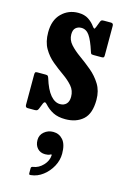

<svg xmlns="http://www.w3.org/2000/svg" viewBox="-131 -595 649 995"><g transform="rotate(15 193.0 -97.0)"><path d="M275 -359Q257.5 -414 240.2 -439Q223 -464 196.5 -464Q178.5 -464 166.2 -453.2Q154 -442.5 154 -418Q154 -388 175.5 -364.2Q197 -340.5 229 -317.8Q261 -295 292.8 -268.5Q324.5 -242 346.2 -207Q368 -172 368 -123.5Q368 -49.5 331.8 -17.2Q295.5 15 237 15Q198 15 171.5 1.5Q145 -12 124 -35.5Q111.5 -50 104.5 -33L92 -2Q89.5 4 85.5 7Q81.5 10 72.5 10H34.5Q22 10 22 -4.5V-166Q22 -175 24.2 -178.5Q26.5 -182 35 -182H79Q89 -182 91.8 -178.8Q94.5 -175.5 97 -168.5Q115 -109.5 139 -81.5Q163 -53.5 191 -53.5Q212 -53.5 224.5 -66.5Q237 -79.5 237 -104.5Q237 -138 216.5 -161.5Q196 -185 166 -206Q136 -227 106 -251.8Q76 -276.5 55.8 -311.2Q35.5 -346 35.5 -397.5Q35.5 -463 72 -499Q108.5 -535 161 -535Q194.5 -535 216.2 -520.5Q238 -506 251.5 -486.5Q258 -478 261.2 -477.5Q264.5 -477 269 -489L280.5 -519Q283 -525.5 286.5 -527.8Q290 -530 300 -530H337Q350 -530 350 -516V-357.5Q350 -349 347.2 -346.5Q344.5 -344 336 -344H293Q282 -344 279.8 -347.5Q277.5 -351 275 -359ZM126.5 156Q126.5 129 147 111.8Q167.5 94.5 195.5 94.5Q227 94.5 247.8 118.2Q268.5 142 268.5 192Q268.5 227.5 250.8 260.2Q233 293 204 315.2Q175 337.5 140.5 341Q135 341.5 132.5 340.5Q130 339.5 130 333V306.5Q130 298.5 140 297Q170 293 193.2 268.5Q216.5 244 218 213.5Q217.5 207.5 210 212Q201 217.5 183.5 217.5Q157.5 217.5 142 200.5Q126.5 183.5 126.5 156Z"/></g></svg>

Font: Besley* Condensed Semi
Style: Regular
Weight: 600
Width: 3
Designer: Owen Earl
Foundry: indestructible type*
Version: Version 3.000; ttfautohint (v1.8.3)